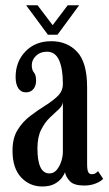

<svg xmlns="http://www.w3.org/2000/svg" viewBox="-20 -682 404 713"><path d="M137 10.5Q89.5 10.5 58 -23.8Q26.5 -58 26.5 -121.5Q26 -168 45 -199Q64 -230 92 -251.2Q120 -272.5 147.8 -289.8Q175.5 -307 194.5 -325.5Q213.5 -344 213.5 -370.5Q213.5 -426.5 199.5 -458.2Q185.5 -490 154 -490Q129.5 -490 113.8 -474.8Q98 -459.5 98 -440Q98 -422 106 -412.8Q114 -403.5 114 -382.5Q114 -363 103.8 -351Q93.5 -339 76 -339Q58 -339 48 -354.2Q38 -369.5 38 -396Q38 -453 74.5 -491Q111 -529 170.5 -529Q229.5 -529 266.5 -489.5Q303.5 -450 303.5 -358V-73.5Q303.5 -50.5 307.8 -42.8Q312 -35 321 -35Q329.5 -35 335.2 -39Q341 -43 344 -46.5L363 -18Q355.5 -9 336.2 -1Q317 7 292.5 7Q255 7 239.8 -8.8Q224.5 -24.5 221.5 -42.5Q219 -35 210 -22.2Q201 -9.5 183.2 0.5Q165.5 10.5 137 10.5ZM163.5 -38Q179.5 -38 190.5 -51Q201.5 -64 207.5 -82.8Q213.5 -101.5 213.5 -118V-303Q212 -288.5 197.5 -275.5Q183 -262.5 164.8 -245Q146.5 -227.5 132.8 -200.2Q119 -173 119 -131Q119 -38 163.5 -38ZM158 -553 77 -662.5H119.5L175.5 -588.5L231.5 -662.5H274L193.5 -553Z"/></svg>

Font: Imbue 10pt Medium
Style: Regular
Weight: 500
Designer: Tyler Finck
Foundry: Etcetera Type Company
Version: Version 1.102; ttfautohint (v1.8.3)